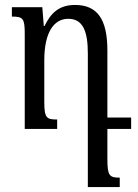

<svg xmlns="http://www.w3.org/2000/svg" viewBox="-20 -521 556 776"><path d="M414 122V0H510V-46H414V-317C414 -444 373 -501 283 -501C216 -501 184 -465 160 -416H157L151 -492H28V-454C74 -454 80 -446 80 -383V0H211V-38C168 -38 159 -44 159 -110V-277C159 -391 198 -445 256 -445C315 -445 335 -395 335 -305V235H464V197C422 197 414 189 414 122Z"/></svg>

Font: Noto Serif Armenian ExtraCondensed Medium
Style: Regular
Weight: 500
Width: 2
Designer: Monotype Design Team
Foundry: Monotype Imaging Inc.
Version: Version 2.008